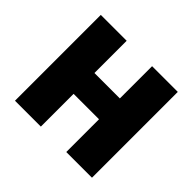

<svg xmlns="http://www.w3.org/2000/svg" viewBox="-134 -704 863 863"><g transform="rotate(45 297.5 -272.5)"><path d="M219.5 -545.5V-340.6H381V-545.5H544.4V0H381V-208.1H219.5V0H55V-545.5Z"/></g></svg>

Font: Inter UI Extra Bold
Style: Regular
Weight: 800
Designer: Rasmus Andersson
Foundry: rsms
Version: 3.2;8d6f07862